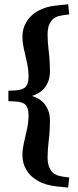

<svg xmlns="http://www.w3.org/2000/svg" viewBox="-20 -737 363 894"><path d="M19 -266V-314.5L50.5 -316Q85.5 -318 99.2 -332.5Q113 -347 113 -380Q113 -411.5 106 -443.5Q99 -475.5 91.8 -507Q84.5 -538.5 84.5 -567.5Q84.5 -603.5 102.5 -634.2Q120.5 -665 156.2 -685.8Q192 -706.5 244 -711.5L297.5 -717L302.5 -670L273 -666Q233.5 -661 217.5 -638.2Q201.5 -615.5 201.5 -578Q201.5 -541 207 -497.5Q212.5 -454 212.5 -404Q212.5 -359.5 187.8 -328Q163 -296.5 107.5 -284.5V-296Q163 -284 187.8 -252.5Q212.5 -221 212.5 -176.5Q212.5 -127 207 -83.2Q201.5 -39.5 201.5 -2.5Q201.5 34.5 217.5 57.2Q233.5 80 273 85.5L302.5 89.5L297.5 136.5L244 131Q192 125.5 156.2 105Q120.5 84.5 102.5 53.5Q84.5 22.5 84.5 -13Q84.5 -42 91.8 -73.5Q99 -105 106 -137.2Q113 -169.5 113 -200.5Q113 -234 99.2 -248.5Q85.5 -263 50.5 -264.5Z"/></svg>

Font: Newsreader 16pt 16pt
Style: Bold
Weight: 700
Version: Version 1.003